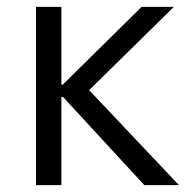

<svg xmlns="http://www.w3.org/2000/svg" viewBox="-20 -540 547 560"><path d="M85 0H159V-257H164L401 0H502L240 -277L487 -520H393L163 -293H159V-520H85Z"/></svg>

Font: Fixel Text Regular
Style: Regular
Weight: 400
Width: 4
Designer: AlfaBravo + MacPaw
Foundry: Kyrylo Tkachov, Marchela Mozhyna, Serhii Makarenko, Maria Weinstein, Zakhar Kryvoshyya
Version: Version 1.211